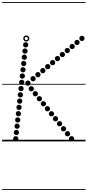

<svg xmlns="http://www.w3.org/2000/svg" viewBox="-25 -1349 836 1832"><path d="M756.5 -957.5Q746 -957.5 738.8 -964.8Q731.5 -972 731.5 -982.5Q731.5 -993 738.8 -1000.2Q746 -1007.5 756.5 -1007.5Q767 -1007.5 774.2 -1000.2Q781.5 -993 781.5 -982.5Q781.5 -972 774.2 -964.8Q767 -957.5 756.5 -957.5ZM710 -919Q699.5 -919 692.2 -926.2Q685 -933.5 685 -944Q685 -954.5 692.2 -961.8Q699.5 -969 710 -969Q720.5 -969 727.8 -961.8Q735 -954.5 735 -944Q735 -933.5 727.8 -926.2Q720.5 -919 710 -919ZM663.5 -880.5Q653 -880.5 645.8 -887.8Q638.5 -895 638.5 -905.5Q638.5 -916 645.8 -923.2Q653 -930.5 663.5 -930.5Q674 -930.5 681.2 -923.2Q688.5 -916 688.5 -905.5Q688.5 -895 681.2 -887.8Q674 -880.5 663.5 -880.5ZM617 -842Q606.5 -842 599.2 -849.2Q592 -856.5 592 -867Q592 -877.5 599.2 -884.8Q606.5 -892 617 -892Q627.5 -892 634.8 -884.8Q642 -877.5 642 -867Q642 -856.5 634.8 -849.2Q627.5 -842 617 -842ZM570 -803.5Q559.5 -803.5 552.2 -810.8Q545 -818 545 -828.5Q545 -839 552.2 -846.2Q559.5 -853.5 570 -853.5Q580.5 -853.5 587.8 -846.2Q595 -839 595 -828.5Q595 -818 587.8 -810.8Q580.5 -803.5 570 -803.5ZM523.5 -765Q513 -765 505.8 -772.2Q498.5 -779.5 498.5 -790Q498.5 -800.5 505.8 -807.8Q513 -815 523.5 -815Q534 -815 541.2 -807.8Q548.5 -800.5 548.5 -790Q548.5 -779.5 541.2 -772.2Q534 -765 523.5 -765ZM477 -726.5Q466.5 -726.5 459.2 -733.8Q452 -741 452 -751.5Q452 -762 459.2 -769.2Q466.5 -776.5 477 -776.5Q487.5 -776.5 494.8 -769.2Q502 -762 502 -751.5Q502 -741 494.8 -733.8Q487.5 -726.5 477 -726.5ZM430.5 -688Q420 -688 412.8 -695.2Q405.5 -702.5 405.5 -713Q405.5 -723.5 412.8 -730.8Q420 -738 430.5 -738Q441 -738 448.2 -730.8Q455.5 -723.5 455.5 -713Q455.5 -702.5 448.2 -695.2Q441 -688 430.5 -688ZM384 -650Q373.5 -650 366.2 -657.2Q359 -664.5 359 -675Q359 -685.5 366.2 -692.8Q373.5 -700 384 -700Q394.5 -700 401.8 -692.8Q409 -685.5 409 -675Q409 -664.5 401.8 -657.2Q394.5 -650 384 -650ZM337 -611.5Q326.5 -611.5 319.2 -618.8Q312 -626 312 -636.5Q312 -647 319.2 -654.2Q326.5 -661.5 337 -661.5Q347.5 -661.5 354.8 -654.2Q362 -647 362 -636.5Q362 -626 354.8 -618.8Q347.5 -611.5 337 -611.5ZM290.5 -573Q280 -573 272.8 -580.2Q265.5 -587.5 265.5 -598Q265.5 -608.5 272.8 -615.8Q280 -623 290.5 -623Q301 -623 308.2 -615.8Q315.5 -608.5 315.5 -598Q315.5 -587.5 308.2 -580.2Q301 -573 290.5 -573ZM241.5 -530.5Q231 -530.5 223.8 -537.8Q216.5 -545 216.5 -555.5Q216.5 -566 223.8 -573.2Q231 -580.5 241.5 -580.5Q252 -580.5 259.2 -573.2Q266.5 -566 266.5 -555.5Q266.5 -545 259.2 -537.8Q252 -530.5 241.5 -530.5ZM273.5 -477.5Q263 -477.5 255.8 -484.8Q248.5 -492 248.5 -502.5Q248.5 -513 255.8 -520.2Q263 -527.5 273.5 -527.5Q284 -527.5 291.2 -520.2Q298.5 -513 298.5 -502.5Q298.5 -492 291.2 -484.8Q284 -477.5 273.5 -477.5ZM312 -429.5Q301.5 -429.5 294.2 -436.8Q287 -444 287 -454.5Q287 -465 294.2 -472.2Q301.5 -479.5 312 -479.5Q322.5 -479.5 329.8 -472.2Q337 -465 337 -454.5Q337 -444 329.8 -436.8Q322.5 -429.5 312 -429.5ZM350.5 -382Q340 -382 332.8 -389.2Q325.5 -396.5 325.5 -407Q325.5 -417.5 332.8 -424.8Q340 -432 350.5 -432Q361 -432 368.2 -424.8Q375.5 -417.5 375.5 -407Q375.5 -396.5 368.2 -389.2Q361 -382 350.5 -382ZM389 -334Q378.5 -334 371.2 -341.2Q364 -348.5 364 -359Q364 -369.5 371.2 -376.8Q378.5 -384 389 -384Q399.5 -384 406.8 -376.8Q414 -369.5 414 -359Q414 -348.5 406.8 -341.2Q399.5 -334 389 -334ZM427.5 -286.5Q417 -286.5 409.8 -293.8Q402.5 -301 402.5 -311.5Q402.5 -322 409.8 -329.2Q417 -336.5 427.5 -336.5Q438 -336.5 445.2 -329.2Q452.5 -322 452.5 -311.5Q452.5 -301 445.2 -293.8Q438 -286.5 427.5 -286.5ZM466 -238.5Q455.5 -238.5 448.2 -245.8Q441 -253 441 -263.5Q441 -274 448.2 -281.2Q455.5 -288.5 466 -288.5Q476.5 -288.5 483.8 -281.2Q491 -274 491 -263.5Q491 -253 483.8 -245.8Q476.5 -238.5 466 -238.5ZM504.5 -191Q494 -191 486.8 -198.2Q479.5 -205.5 479.5 -216Q479.5 -226.5 486.8 -233.8Q494 -241 504.5 -241Q515 -241 522.2 -233.8Q529.5 -226.5 529.5 -216Q529.5 -205.5 522.2 -198.2Q515 -191 504.5 -191ZM543 -143.5Q532.5 -143.5 525.2 -150.8Q518 -158 518 -168.5Q518 -179 525.2 -186.2Q532.5 -193.5 543 -193.5Q553.5 -193.5 560.8 -186.2Q568 -179 568 -168.5Q568 -158 560.8 -150.8Q553.5 -143.5 543 -143.5ZM581 -95.5Q570.5 -95.5 563.2 -102.8Q556 -110 556 -120.5Q556 -131 563.2 -138.2Q570.5 -145.5 581 -145.5Q591.5 -145.5 598.8 -138.2Q606 -131 606 -120.5Q606 -110 598.8 -102.8Q591.5 -95.5 581 -95.5ZM619.5 -48Q609 -48 601.8 -55.2Q594.5 -62.5 594.5 -73Q594.5 -83.5 601.8 -90.8Q609 -98 619.5 -98Q630 -98 637.2 -90.8Q644.5 -83.5 644.5 -73Q644.5 -62.5 637.2 -55.2Q630 -48 619.5 -48ZM658 0Q647.5 0 640.2 -7.2Q633 -14.5 633 -25Q633 -35.5 640.2 -42.8Q647.5 -50 658 -50Q668.5 -50 675.8 -42.8Q683 -35.5 683 -25Q683 -14.5 675.8 -7.2Q668.5 0 658 0ZM220 -896Q209.5 -896 202.2 -903.2Q195 -910.5 195 -921Q195 -931.5 202.2 -938.8Q209.5 -946 220 -946Q230.5 -946 237.8 -938.8Q245 -931.5 245 -921Q245 -910.5 237.8 -903.2Q230.5 -896 220 -896ZM213.5 -837Q203 -837 195.8 -844.2Q188.5 -851.5 188.5 -862Q188.5 -872.5 195.8 -879.8Q203 -887 213.5 -887Q224 -887 231.2 -879.8Q238.5 -872.5 238.5 -862Q238.5 -851.5 231.2 -844.2Q224 -837 213.5 -837ZM207 -778Q196.5 -778 189.2 -785.2Q182 -792.5 182 -803Q182 -813.5 189.2 -820.8Q196.5 -828 207 -828Q217.5 -828 224.8 -820.8Q232 -813.5 232 -803Q232 -792.5 224.8 -785.2Q217.5 -778 207 -778ZM201 -718Q190.5 -718 183.2 -725.2Q176 -732.5 176 -743Q176 -753.5 183.2 -760.8Q190.5 -768 201 -768Q211.5 -768 218.8 -760.8Q226 -753.5 226 -743Q226 -732.5 218.8 -725.2Q211.5 -718 201 -718ZM194.5 -658.5Q184 -658.5 176.8 -665.8Q169.5 -673 169.5 -683.5Q169.5 -694 176.8 -701.2Q184 -708.5 194.5 -708.5Q205 -708.5 212.2 -701.2Q219.5 -694 219.5 -683.5Q219.5 -673 212.2 -665.8Q205 -658.5 194.5 -658.5ZM188 -598.5Q177.5 -598.5 170.2 -605.8Q163 -613 163 -623.5Q163 -634 170.2 -641.2Q177.5 -648.5 188 -648.5Q198.5 -648.5 205.8 -641.2Q213 -634 213 -623.5Q213 -613 205.8 -605.8Q198.5 -598.5 188 -598.5ZM182 -538.5Q171.5 -538.5 164.2 -545.8Q157 -553 157 -563.5Q157 -574 164.2 -581.2Q171.5 -588.5 182 -588.5Q192.5 -588.5 199.8 -581.2Q207 -574 207 -563.5Q207 -553 199.8 -545.8Q192.5 -538.5 182 -538.5ZM175.5 -479Q165 -479 157.8 -486.2Q150.5 -493.5 150.5 -504Q150.5 -514.5 157.8 -521.8Q165 -529 175.5 -529Q186 -529 193.2 -521.8Q200.5 -514.5 200.5 -504Q200.5 -493.5 193.2 -486.2Q186 -479 175.5 -479ZM169 -419Q158.5 -419 151.2 -426.2Q144 -433.5 144 -444Q144 -454.5 151.2 -461.8Q158.5 -469 169 -469Q179.5 -469 186.8 -461.8Q194 -454.5 194 -444Q194 -433.5 186.8 -426.2Q179.5 -419 169 -419ZM163 -359Q152.5 -359 145.2 -366.2Q138 -373.5 138 -384Q138 -394.5 145.2 -401.8Q152.5 -409 163 -409Q173.5 -409 180.8 -401.8Q188 -394.5 188 -384Q188 -373.5 180.8 -366.2Q173.5 -359 163 -359ZM156.5 -299.5Q146 -299.5 138.8 -306.8Q131.5 -314 131.5 -324.5Q131.5 -335 138.8 -342.2Q146 -349.5 156.5 -349.5Q167 -349.5 174.2 -342.2Q181.5 -335 181.5 -324.5Q181.5 -314 174.2 -306.8Q167 -299.5 156.5 -299.5ZM150.5 -239.5Q140 -239.5 132.8 -246.8Q125.5 -254 125.5 -264.5Q125.5 -275 132.8 -282.2Q140 -289.5 150.5 -289.5Q161 -289.5 168.2 -282.2Q175.5 -275 175.5 -264.5Q175.5 -254 168.2 -246.8Q161 -239.5 150.5 -239.5ZM144 -179.5Q133.5 -179.5 126.2 -186.8Q119 -194 119 -204.5Q119 -215 126.2 -222.2Q133.5 -229.5 144 -229.5Q154.5 -229.5 161.8 -222.2Q169 -215 169 -204.5Q169 -194 161.8 -186.8Q154.5 -179.5 144 -179.5ZM138 -120Q127.5 -120 120.2 -127.2Q113 -134.5 113 -145Q113 -155.5 120.2 -162.8Q127.5 -170 138 -170Q148.5 -170 155.8 -162.8Q163 -155.5 163 -145Q163 -134.5 155.8 -127.2Q148.5 -120 138 -120ZM131.5 -60Q121 -60 113.8 -67.2Q106.5 -74.5 106.5 -85Q106.5 -95.5 113.8 -102.8Q121 -110 131.5 -110Q142 -110 149.2 -102.8Q156.5 -95.5 156.5 -85Q156.5 -74.5 149.2 -67.2Q142 -60 131.5 -60ZM125 0Q114.5 0 107.2 -7.2Q100 -14.5 100 -25Q100 -35.5 107.2 -42.8Q114.5 -50 125 -50Q135.5 -50 142.8 -42.8Q150 -35.5 150 -25Q150 -14.5 142.8 -7.2Q135.5 0 125 0ZM226 -952.5Q214 -952.5 205.5 -961Q197 -969.5 197 -981.5Q197 -993.5 205.5 -1002Q214 -1010.5 226 -1010.5Q238 -1010.5 246.5 -1002Q255 -993.5 255 -981.5Q255 -969.5 246.5 -961Q238 -952.5 226 -952.5ZM226 -966Q232.5 -966 237 -970.8Q241.5 -975.5 241.5 -982Q241.5 -988 237 -992.5Q232.5 -997 226 -997Q219.5 -997 215 -992.5Q210.5 -988 210.5 -982Q210.5 -975.5 215 -970.8Q219.5 -966 226 -966ZM-5 455H791.5V463H-5ZM-5 -16H791.5V0H-5ZM-5 -549H791.5V-541H-5ZM-5 -1329H791.5V-1321H-5Z"/></svg>

Font: Edu SA Dotted Guide
Style: Regular
Weight: 400
Designer: Tina and Corey Anderson, Eben Sorkin, Mirko Velimirovic
Foundry: Google for Education
Version: Version 2.000